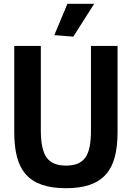

<svg xmlns="http://www.w3.org/2000/svg" viewBox="-20 -981 695 1011"><path d="M266 -796 335 -961H476L366 -788ZM327 10Q253 10 201 -8Q149 -26 116.5 -62.5Q84 -99 69.5 -154.5Q55 -210 55 -285V-739H195V-294Q195 -194 225.5 -151.5Q256 -109 327 -109Q363 -109 388 -119Q413 -129 429 -151Q445 -173 452 -208.5Q459 -244 459 -294V-739H599V-285Q599 -210 584.5 -154.5Q570 -99 537.5 -62.5Q505 -26 453.5 -8Q402 10 327 10Z"/></svg>

Font: Encode Sans Compressed
Style: Bold
Weight: 700
Designer: Pablo Impallari, Andres Torresi
Foundry: Pablo Impallari, Andres Torresi
Version: Version 1.000; ttfautohint (v1.00) -l 8 -r 50 -G 200 -x 14 -